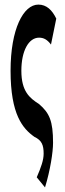

<svg xmlns="http://www.w3.org/2000/svg" viewBox="-20 -603 281 836"><path d="M140 169 176 213C199 138 211 59 211 19C211 -77 195 -111 150 -150C109 -176 73 -205 73 -295C73 -382 105 -439 150 -439C171 -439 186 -430 202 -409L225 -522C207 -559 183 -583 147 -583C82 -583 26 -477 26 -295C26 -104 79 -43 130 -7C162 8 170 29 170 66C170 94 159 125 140 169Z"/></svg>

Font: 寒蝉无机体 CompactMedium
Style: Regular
Weight: 500
Width: 3
Designer: ChillTanhei {Warren2060}; 
Source Han Sans {Ryoko NISHIZUKA 西塚涼子 (kana, bopomofo & ideographs); Paul D. Hunt (Latin, Gre
Foundry: ChillType&Adobe
Version: Version 1.000;Glyphs 3.1.1 (3135)